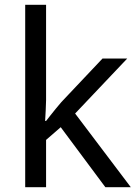

<svg xmlns="http://www.w3.org/2000/svg" viewBox="-20 -780 574 800"><path d="M172 -363Q172 -347 170.5 -321Q169 -295 168 -276H172Q178 -284 190 -299Q202 -314 214.5 -329.5Q227 -345 236 -355L407 -536H510L293 -307L525 0H419L233 -250L172 -197V0H85V-760H172Z"/></svg>

Font: Noto Sans Old Persian
Style: Regular
Weight: 400
Designer: Monotype Design Team
Foundry: Monotype Imaging Inc.
Version: Version 2.001; ttfautohint (v1.8.4.7-5d5b)